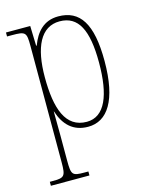

<svg xmlns="http://www.w3.org/2000/svg" viewBox="-118 -619 718 933"><g transform="rotate(-15 241.0 -153.0)"><path d="M20 240H214V220H194C134 220 128 215 128 143V14C128 -42 127 -82 127 -105H128C151 -34 195 10 270 10C367 10 429 -80 429 -279C429 -466 376 -546 267 -546C193 -546 153 -498 130 -436H127L124 -536H2V-516H26C96 -516 100 -511 100 -441V143C100 215 93 220 33 220H20ZM270 -15C163 -15 128 -119 128 -277C128 -427 172 -521 267 -521C361 -521 401 -442 401 -278C401 -115 361 -15 270 -15Z"/></g></svg>

Font: Noto Serif Georgian Condensed Thin
Style: Regular
Weight: 100
Width: 3
Designer: Monotype Design Team, Akaki Razmadze
Foundry: Google LLC
Version: Version 2.003